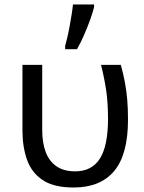

<svg xmlns="http://www.w3.org/2000/svg" viewBox="-20 -825 640 855"><path d="M308 10Q219 10 169.5 -23.5Q120 -57 100 -114.5Q80 -172 80 -243V-536H168V-246Q168 -189 183.5 -148Q199 -107 231.5 -84.5Q264 -62 315 -62Q389 -62 425 -119Q461 -176 461 -296Q461 -366 453 -421Q445 -476 430 -536H518Q529 -497 536 -459.5Q543 -422 546.5 -382Q550 -342 550 -292Q550 -137 488.5 -63.5Q427 10 308 10ZM270 -620Q275 -638 280.5 -661.5Q286 -685 290.5 -710.5Q295 -736 299 -760.5Q303 -785 305 -805H399V-794Q394 -772 382 -738.5Q370 -705 354.5 -669.5Q339 -634 323 -606H270Z"/></svg>

Font: Noto Sans Mono
Style: Regular
Weight: 400
Designer: Monotype Design Team
Foundry: Monotype Imaging Inc.
Version: Version 2.014